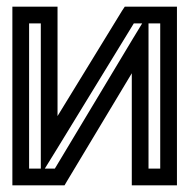

<svg xmlns="http://www.w3.org/2000/svg" viewBox="-20 -529 565 574"><path d="M180 13 374 -310V0V25H399H484H509V0V-484V-509H484H367H353L345 -497L152 -182V-484V-509H127H42H17V-484V0V25H42H159H173L180 13ZM424 -459H459V-25H424V-400V-459ZM102 -25H67V-459H102V-93V-25ZM144 -25H114L148 -80L380 -459H405L377 -413L144 -25Z"/></svg>

Font: Gamestation DisplayOutline
Style: Regular
Weight: 400
Designer: Jonas Hecksher
Foundry: Jonas Hecksher, Playtypeª, e-types AS
Version: Version 1.003